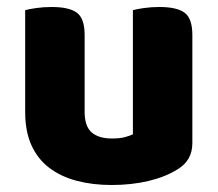

<svg xmlns="http://www.w3.org/2000/svg" viewBox="-20 -513 622 549"><path d="M52 -484Q63 -487 83.5 -490Q104 -493 128 -493Q178 -493 200 -476.5Q222 -460 222 -413V-193Q222 -152 242 -134.5Q262 -117 300 -117Q323 -117 337.5 -121Q352 -125 360 -129V-484Q371 -487 391.5 -490Q412 -493 436 -493Q486 -493 508 -476.5Q530 -460 530 -413V-104Q530 -54 488 -29Q453 -7 404.5 4.5Q356 16 299 16Q245 16 199.5 4Q154 -8 121 -33Q88 -58 70 -97.5Q52 -137 52 -193Z"/></svg>

Font: Baloo Tammudu 2 ExtraBold
Style: Regular
Weight: 800
Designer: Maithili Shingre, Omkar Shende and Ek Type
Foundry: Ek Type
Version: Version 1.640;hotconv 1.0.111;makeotfexe 2.5.65597; ttfautoh